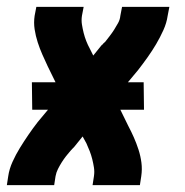

<svg xmlns="http://www.w3.org/2000/svg" viewBox="-20 -540 540 560"><path d="M0 0 4 -26Q7 -47 16.5 -68Q26 -89 38 -108.5Q50 -128 63 -147Q76 -166 90 -184L120 -220H74L73 -300H142L119 -347Q111 -364 103.5 -381Q96 -398 90 -416.5Q84 -435 81 -454.5Q78 -474 81 -494L86 -520H224L219 -494Q217 -481 219 -468.5Q221 -456 224 -444Q227 -432 231.5 -420.5Q236 -409 242 -398L252 -378L277 -409Q279 -410 280 -411Q281 -412 281 -413Q282 -414 283.5 -415Q285 -416 285 -417H286Q293 -426 300 -435Q307 -444 313 -453.5Q319 -463 324.5 -473Q330 -483 331 -494L336 -520H474L469 -494Q466 -473 456.5 -452Q447 -431 435.5 -411.5Q424 -392 410.5 -373Q397 -354 383 -336L353 -300H399L400 -220H331L354 -173Q363 -156 370.5 -139Q378 -122 384 -103.5Q390 -85 392.5 -65.5Q395 -46 392 -26L388 0H250L254 -26Q256 -39 254 -51.5Q252 -64 249 -76Q246 -88 241.5 -99.5Q237 -111 232 -122L221 -142L196 -111Q195 -110 194 -109Q193 -108 192 -107Q191 -106 190 -105Q189 -104 189 -103H188Q180 -94 173 -85Q166 -76 160 -66.5Q154 -57 149 -47Q144 -37 142 -26L138 0Z"/></svg>

Font: Iosevka Term Curly Hv Obl
Style: Regular
Weight: 900
Italic angle: -9°
Designer: Belleve Invis
Foundry: Belleve Invis
Version: Version 32.3.0